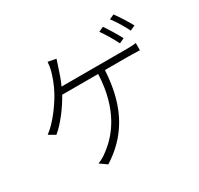

<svg xmlns="http://www.w3.org/2000/svg" viewBox="-176 -1035 1353 1303"><g transform="rotate(-30 500.0 -384.0)"><path d="M754 -779 716 -762C743 -724 779 -664 798 -624L837 -642C815 -684 779 -743 754 -779ZM858 -816 821 -799C850 -762 883 -706 905 -662L944 -680C924 -718 885 -779 858 -816ZM373 -749 310 -761C308 -738 305 -715 299 -694C289 -656 271 -605 243 -553C211 -493 135 -383 63 -332L114 -302C171 -347 243 -442 284 -518H566C554 -236 431 -101 337 -32C316 -15 288 1 264 9L319 48C485 -58 603 -219 619 -518H804C827 -518 864 -517 892 -516V-572C865 -568 829 -568 804 -568H308C328 -611 341 -651 352 -685C359 -706 366 -728 373 -749Z"/></g></svg>

Font: Noto Sans HK Light
Style: Regular
Weight: 300
Designer: Ryoko NISHIZUKA 西塚涼子 (kana, bopomofo & ideographs); Paul D. Hunt (Latin, Greek & Cyrillic); Sandoll Communications 산돌커뮤니
Foundry: Adobe
Version: Version 2.004;hotconv 1.0.118;makeotfexe 2.5.65603